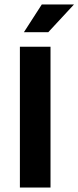

<svg xmlns="http://www.w3.org/2000/svg" viewBox="-20 -839 351 859"><path d="M206 -630V0H69V-630ZM196 -695H87L167 -819H311Z"/></svg>

Font: Ek Mukta
Style: Bold
Weight: 700
Designer: Girish Dalvi and Yashodeep Gholap
Foundry: Ek Type
Version: Version 2.538;PS 1.002;hotconv 16.6.51;makeotf.lib2.5.65220;